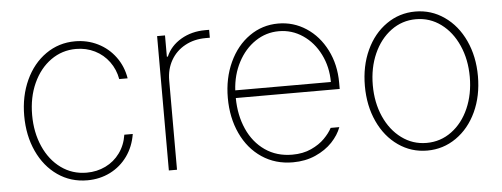

<svg xmlns="http://www.w3.org/2000/svg" viewBox="-42 -641 1974 755"><g transform="rotate(-5 945.0 -263.5)"><path d="M49.8 -263.7Q49.8 -340.8 78.6 -403.6Q107.4 -466.3 158.7 -502.2Q210 -538.1 274.4 -538.1Q322.8 -538.1 364 -517.6Q405.3 -497.1 432.6 -460Q460 -422.9 467.8 -375H434.6Q427.7 -413.6 405.5 -443.8Q383.3 -474.1 349.4 -491Q315.4 -507.8 275.4 -507.8Q220.2 -507.8 176 -476.3Q131.8 -444.8 106.4 -389.2Q81.1 -333.5 81.1 -263.7Q81.1 -195.3 105.7 -139.4Q130.4 -83.5 174.6 -51.5Q218.8 -19.5 275.4 -19.5Q315.9 -19.5 350.1 -36.1Q384.3 -52.7 406.7 -83.5Q429.2 -114.3 435.5 -155.3H468.8Q460.9 -106 434.1 -68.4Q407.2 -30.8 366 -10Q324.7 10.7 275.4 10.7Q210 10.7 158.7 -24.9Q107.4 -60.5 78.6 -123Q49.8 -185.5 49.8 -263.7Z M597.7 -530.3H628.9V-446.3H632.8Q650.4 -487.8 692.4 -512.5Q734.4 -537.1 788.1 -537.1H803.7V-505.9H787.1Q741.7 -505.9 705.8 -486.3Q669.9 -466.8 649.9 -431.9Q629.9 -397 629.9 -352.5V0H597.7Z M853.5 -263.7Q853.5 -341.3 882.6 -404.1Q911.6 -466.8 962.4 -502.4Q1013.2 -538.1 1076.2 -538.1Q1136.2 -538.1 1186.3 -505.4Q1236.3 -472.7 1265.6 -414.8Q1294.9 -356.9 1294.9 -285.2V-260.7H884.8Q885.3 -192.9 909.7 -137.9Q934.1 -83 979.7 -51.3Q1025.4 -19.5 1086.9 -19.5Q1129.4 -19.5 1161.9 -34.4Q1194.3 -49.3 1214.8 -70.1Q1235.4 -90.8 1246.1 -111.3H1280.3Q1269 -80.6 1242.7 -52.7Q1216.3 -24.9 1176.3 -7.1Q1136.2 10.7 1086.9 10.7Q1017.6 10.7 964.6 -24.9Q911.6 -60.5 882.6 -123Q853.5 -185.5 853.5 -263.7ZM1262.7 -291Q1262.7 -350.6 1237.8 -400.4Q1212.9 -450.2 1170.2 -479Q1127.4 -507.8 1076.2 -507.8Q1025.4 -507.8 983.2 -479.5Q940.9 -451.2 914.8 -401.6Q888.7 -352.1 885.3 -291Z M1394.5 -263.7Q1394.5 -341.8 1423.3 -404.3Q1452.1 -466.8 1503.2 -502.4Q1554.2 -538.1 1617.2 -538.1Q1680.2 -538.1 1731.4 -502.4Q1782.7 -466.8 1811.8 -404.1Q1840.8 -341.3 1840.8 -263.7Q1840.8 -185.5 1811.8 -123Q1782.7 -60.5 1731.4 -24.9Q1680.2 10.7 1617.2 10.7Q1554.2 10.7 1503.2 -24.9Q1452.1 -60.5 1423.3 -123Q1394.5 -185.5 1394.5 -263.7ZM1808.6 -263.7Q1808.6 -332 1783.9 -387.7Q1759.3 -443.4 1715.6 -475.6Q1671.9 -507.8 1617.2 -507.8Q1562.5 -507.8 1518.8 -475.6Q1475.1 -443.4 1450.4 -387.7Q1425.8 -332 1425.8 -263.7Q1425.8 -195.3 1450.4 -139.6Q1475.1 -84 1518.8 -51.8Q1562.5 -19.5 1617.2 -19.5Q1672.4 -19.5 1716.1 -51.8Q1759.8 -84 1784.2 -139.6Q1808.6 -195.3 1808.6 -263.7Z"/></g></svg>

Font: Pretendard JP Thin
Style: Regular
Weight: 100
Designer: Base glyphs from Inter by Rasmus Andersson; Hangeul glyphs from Noto Sans CJK(Source Han Sans) by Jang Soo-young and Kan
Foundry: Kil Hyung-jin
Version: Version 1.309